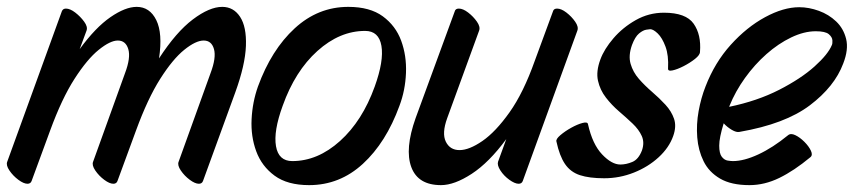

<svg xmlns="http://www.w3.org/2000/svg" viewBox="-50 -499 2486 559"><path d="M202 -410 182 -356Q228 -419 271.5 -449Q315 -479 348 -479Q386 -479 405 -440.5Q424 -402 413 -329Q463 -406 511.5 -442.5Q560 -479 597 -479Q630 -479 649 -450Q668 -421 666 -365.5Q664 -310 635 -230L541 28Q538 36 529 36Q518 36 502.5 24.5Q487 13 476.5 -2.5Q466 -18 470 -28L563 -286Q580 -331 573 -356Q566 -381 543 -381Q520 -381 486.5 -354Q453 -327 416.5 -269.5Q380 -212 346 -119L292 28Q289 36 280 36Q269 36 253.5 24.5Q238 13 227.5 -2.5Q217 -18 221 -28L314 -286Q331 -331 323.5 -356Q316 -381 293 -381Q271 -381 237.5 -354Q204 -327 167 -269.5Q130 -212 96 -119L42 28Q39 36 30 36Q19 36 3.5 24.5Q-12 13 -22.5 -2.5Q-33 -18 -29 -28L130 -466Q133 -474 142 -474Q154 -474 169 -462.5Q184 -451 195 -436Q206 -421 202 -410Z M850 40Q787 40 749.5 12.5Q712 -15 696 -58.5Q680 -102 682.5 -152Q685 -202 701 -247Q740 -354 808 -416.5Q876 -479 964 -479Q1027 -479 1064.5 -451.5Q1102 -424 1118 -380.5Q1134 -337 1132 -286.5Q1130 -236 1113 -191Q1074 -84 1006.5 -22Q939 40 850 40ZM801 -30Q875 -30 940 -88.5Q1005 -147 1041 -247Q1068 -322 1060.5 -365.5Q1053 -409 1013 -409Q939 -409 874 -350.5Q809 -292 773 -191Q746 -117 753.5 -73.5Q761 -30 801 -30Z M1631 -410 1472 28Q1469 36 1460 36Q1449 36 1433 24.5Q1417 13 1407 -2.5Q1397 -18 1400 -28L1424 -94Q1374 -26 1323.5 7Q1273 40 1234 40Q1167 40 1147.5 -12.5Q1128 -65 1160 -155L1274 -466Q1276 -474 1286 -474Q1298 -474 1313 -462.5Q1328 -451 1338.5 -436Q1349 -421 1345 -410L1252 -155Q1236 -111 1248 -86.5Q1260 -62 1288 -62Q1316 -62 1354.5 -88.5Q1393 -115 1433.5 -172Q1474 -229 1507 -322L1560 -466Q1562 -474 1572 -474Q1584 -474 1599 -462.5Q1614 -451 1624.5 -436Q1635 -421 1631 -410Z M1895 -300Q1897 -338 1887.5 -363.5Q1878 -389 1865 -401.5Q1852 -414 1843 -414Q1841 -414 1831.5 -412.5Q1822 -411 1810.5 -401.5Q1799 -392 1790 -368Q1779 -337 1786 -313Q1793 -289 1810 -269.5Q1827 -250 1848.5 -231.5Q1870 -213 1887.5 -194Q1905 -175 1912.5 -153Q1920 -131 1910 -103Q1898 -69 1867.5 -41Q1837 -13 1795.5 3.5Q1754 20 1709 20Q1666 20 1638.5 11Q1611 2 1595 -21.5Q1579 -45 1570 -87Q1568 -94 1581.5 -105.5Q1595 -117 1613 -127Q1631 -137 1646 -141Q1661 -145 1662 -137Q1675 -79 1703 -49.5Q1731 -20 1756 -20Q1773 -20 1791 -27.5Q1809 -35 1819 -61Q1827 -84 1818.5 -103Q1810 -122 1791.5 -139.5Q1773 -157 1752 -175Q1731 -193 1714 -215Q1697 -237 1691 -264Q1685 -291 1698 -326Q1709 -356 1736 -387.5Q1763 -419 1801 -440.5Q1839 -462 1883 -462Q1947 -462 1969.5 -430Q1992 -398 1988 -348Q1988 -339 1973.5 -327.5Q1959 -316 1940.5 -306.5Q1922 -297 1908 -294Q1894 -291 1895 -300Z M2309 -41Q2262 -2 2219 19Q2176 40 2132 40Q2079 40 2046.5 21Q2014 2 1998.5 -29.5Q1983 -61 1980 -99Q1977 -137 1984 -175.5Q1991 -214 2004 -247Q2031 -317 2077.5 -368.5Q2124 -420 2177.5 -449Q2231 -478 2277 -478Q2305 -478 2334 -467.5Q2363 -457 2384.5 -436.5Q2406 -416 2413.5 -385.5Q2421 -355 2405 -314Q2380 -247 2308 -192.5Q2236 -138 2103 -115Q2094 -113 2080.5 -121Q2067 -129 2057 -140Q2044 -98 2044 -75Q2044 -52 2051.5 -42.5Q2059 -33 2068.5 -31.5Q2078 -30 2084 -30Q2116 -30 2158 -49.5Q2200 -69 2244 -105Q2252 -112 2265.5 -105.5Q2279 -99 2292 -86Q2305 -73 2311 -60Q2317 -47 2309 -41ZM2074 -191 2073 -188Q2155 -205 2218.5 -237.5Q2282 -270 2321.5 -305.5Q2361 -341 2372 -368Q2374 -372 2373.5 -381.5Q2373 -391 2363 -399.5Q2353 -408 2325 -408Q2291 -408 2253.5 -390Q2216 -372 2181.5 -341.5Q2147 -311 2119 -272Q2091 -233 2074 -191Z"/></svg>

Font: Story Script
Style: Regular
Weight: 400
Designer: Lana Roulhac, Ben Buysse
Version: Version 1.000; ttfautohint (v1.8.4.7-5d5b)